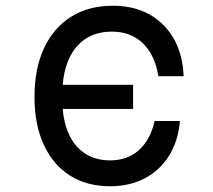

<svg xmlns="http://www.w3.org/2000/svg" viewBox="-20 -633 740 668"><path d="M363 15Q282 15 223 -22.5Q164 -60 132 -130Q100 -200 100 -296Q100 -394 133 -465Q166 -536 227 -574.5Q288 -613 372 -613Q481 -613 547.5 -547Q614 -481 619 -368H531Q519 -442 477 -482.5Q435 -523 369 -523Q295 -523 250.5 -475Q206 -427 198 -338H443V-254H198Q206 -168 249 -121.5Q292 -75 363 -75Q423 -75 463 -110.5Q503 -146 518 -212H606Q600 -142 568 -91Q536 -40 483.5 -12.5Q431 15 363 15Z"/></svg>

Font: Martian Mono Light
Style: Regular
Weight: 300
Monospace: yes
Designer: Roman Shamin
Foundry: Evil Martians
Version: Version 1.000; ttfautohint (v1.8.4.7-5d5b)